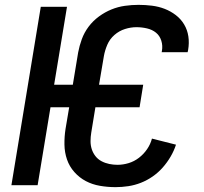

<svg xmlns="http://www.w3.org/2000/svg" viewBox="-20 -763 840 791"><path d="M456 8Q423 8 391.5 2.5Q360 -3 333.5 -17Q307 -31 286.5 -54Q266 -77 256 -106Q246 -135 245.5 -167.5Q245 -200 250 -232L265 -321H188L135 0H27L148 -735H256L203 -414H280L302 -547Q307 -574 317 -601.5Q327 -629 345 -653Q363 -677 387.5 -695Q412 -713 439 -724Q466 -735 494.5 -739Q523 -743 551 -743Q579 -743 606.5 -739.5Q634 -736 658.5 -726.5Q683 -717 704 -701Q725 -685 738.5 -662.5Q752 -640 756 -613Q760 -586 755 -557L753 -548H646L647 -553Q651 -575 644.5 -595.5Q638 -616 622.5 -628.5Q607 -641 585.5 -646Q564 -651 542 -651Q519 -651 495 -643.5Q471 -636 451.5 -619Q432 -602 422 -578.5Q412 -555 408 -532L388 -414H570L555 -321H373L356 -217Q353 -199 353 -181.5Q353 -164 358 -148.5Q363 -133 373 -120Q383 -107 398 -99Q413 -91 430 -87.5Q447 -84 464 -84Q487 -84 510 -91Q533 -98 552.5 -113Q572 -128 586 -148.5Q600 -169 606 -192L705 -167Q697 -142 683 -118Q669 -94 650.5 -73Q632 -52 609 -36Q586 -20 560.5 -10Q535 0 508.5 4Q482 8 456 8Z"/></svg>

Font: Iosevka Aile Semibold
Style: Italic
Weight: 600
Italic angle: -9°
Designer: Belleve Invis
Foundry: Belleve Invis
Version: Version 31.1.0; ttfautohint (v1.8.4)